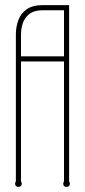

<svg xmlns="http://www.w3.org/2000/svg" viewBox="-20 -720 332 750"><path d="M250 -11Q253 -8 253 -3Q253 10 240 10Q227 10 227 -3Q227 -8 230 -11V-480H62V-11Q65 -8 65 -3Q65 10 52 10Q39 10 39 -3Q39 -8 42 -11V-586Q42 -615 51.5 -641Q61 -667 84 -683.5Q107 -700 147 -700H250ZM230 -500V-680H147Q114 -680 95.5 -666Q77 -652 69.5 -630.5Q62 -609 62 -586V-500Z"/></svg>

Font: Wire One
Style: Regular
Weight: 400
Designer: Alexei Vanyashin, Gayaneh Bagdasaryan
Foundry: Cyreal
Version: Version 1.102; ttfautohint (v1.8.3)